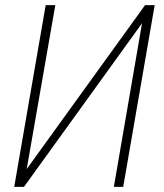

<svg xmlns="http://www.w3.org/2000/svg" viewBox="-20 -731 640 751"><path d="M84.5 -69.8 547.4 -710.9H585L461.9 0H425.3L535.6 -640.1L73.7 0H35.6L158.7 -710.9H196.3Z"/></svg>

Font: Roboto Condensed ExtraLight
Style: Italic
Weight: 250
Italic angle: -12°
Designer: Christian Robertson
Foundry: Google
Version: Version 3.008; 2023